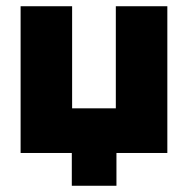

<svg xmlns="http://www.w3.org/2000/svg" viewBox="-20 -490 602 615"><path d="M46 -470H211V-143H351V-470H516V0H353V105H210V0H46Z"/></svg>

Font: Tilda Sans Black
Style: Regular
Weight: 900
Designer: ParaType Ltd
Foundry: ParaType Ltd
Version: Version 1.009